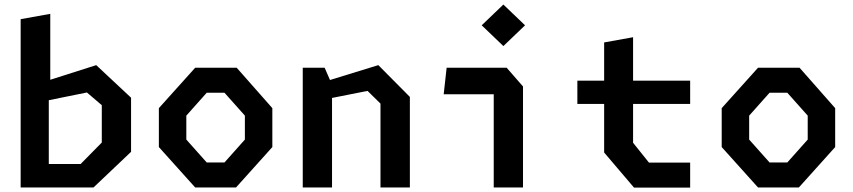

<svg xmlns="http://www.w3.org/2000/svg" viewBox="-20 -826 3760 846"><path d="M71 0H392L557.5 -157V-395.5L404 -539L201.5 -474.5V-765L71 -741.5ZM195 -103.5V-384.5L363 -418.5L428.5 -362.5V-198L335.5 -103.5Z M840 0H1020L1180 -178V-349.5L1023 -527.5H840L680 -349.5V-178ZM891 -110 801 -211V-316.5L891 -417.5H969L1059 -316.5V-211L969 -110Z M1656.5 0H1786V-399L1647 -539L1434 -473.5L1410.5 -527.5H1314V0H1443V-394.5L1599.5 -425.5L1656.5 -369.5Z M2155.5 0H2284.5V-445L2212.5 -527.5H1948L1935 -410.5H2155.5ZM2198 -623 2293.5 -714.5 2198 -806 2102.5 -714.5Z M2773.5 0.5H3021V-109.5H2839.5L2769.5 -197V-368H3021V-470.5H2769.5V-662L2642 -639V-470.5H2524V-368H2642V-154Z M3320 0H3500L3660 -178V-349.5L3503 -527.5H3320L3160 -349.5V-178ZM3371 -110 3281 -211V-316.5L3371 -417.5H3449L3539 -316.5V-211L3449 -110Z"/></svg>

Font: Monaspace Krypton SemiBold
Style: Regular
Weight: 600
Designer: Riley Cran & the Lettermatic Team
Foundry: Lettermatic
Version: Version 1.200 (Monaspace Krypton)